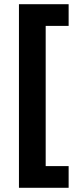

<svg xmlns="http://www.w3.org/2000/svg" viewBox="-20 -734 371 912"><path d="M306 158H70V-714H306V-611H197V55H306Z"/></svg>

Font: Noto Sans Tangsa
Style: Bold
Weight: 700
Version: Version 1.504